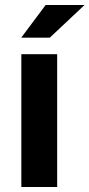

<svg xmlns="http://www.w3.org/2000/svg" viewBox="-20 -744 356 764"><path d="M207.5 0H64.9V-528.3H207.5ZM161.6 -724.1H316.4L178.2 -594.2H64.5Z"/></svg>

Font: Roboto Web
Style: Bold
Weight: 700
Designer: Google
Version: Version 1.200310; 2013